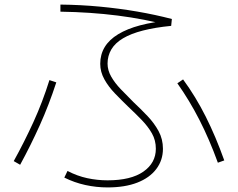

<svg xmlns="http://www.w3.org/2000/svg" viewBox="-20 -776 1040 839"><path d="M261 0 275 -29Q317 -7 361 2.5Q405 12 450 12Q552 12 606.5 -26Q661 -64 661 -126Q661 -163 644 -193Q627 -223 599.5 -251.5Q572 -280 541 -309Q511 -338 482.5 -367.5Q454 -397 436 -429.5Q418 -462 418 -497Q418 -579 496.5 -626.5Q575 -674 724 -687L722 -664Q612 -693 494 -708Q376 -723 244 -725V-756Q333 -755 417 -747Q501 -739 579.5 -725.5Q658 -712 731 -693L728 -663Q657 -656 604.5 -642.5Q552 -629 517.5 -608.5Q483 -588 466.5 -560Q450 -532 450 -498Q450 -469 466 -441Q482 -413 508 -386Q534 -359 563 -330Q595 -300 624.5 -269Q654 -238 673 -203Q692 -168 692 -126Q692 -76 663 -37.5Q634 1 580 22Q526 43 450 43Q401 43 353 32.5Q305 22 261 0ZM68 -56 40 -72Q86 -155 126 -242.5Q166 -330 196 -426L226 -416Q194 -318 154 -229Q114 -140 68 -56ZM960 -75 932 -65Q895 -167 851.5 -252Q808 -337 755 -412L780 -429Q835 -354 879 -266.5Q923 -179 960 -75Z"/></svg>

Font: Murecho Thin ExtraLight
Style: Regular
Weight: 250
Version: Version 1.010